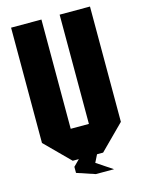

<svg xmlns="http://www.w3.org/2000/svg" viewBox="-122 -790 712 955"><g transform="rotate(-15 234.5 -313.0)"><path d="M187.5 0H156.2L31.2 -125V-718.8H187.5V-156.2H281.2V-718.8H437.5V-125L312.5 0H281.2L261.7 39.1L343.8 93.8H250L156.2 62.5V31.2Z"/></g></svg>

Font: Signwood
Style: Regular
Weight: 400
Designer: GGBotNet
Foundry: GGBotNet
Version: 0.95